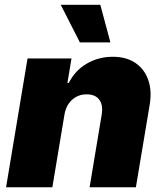

<svg xmlns="http://www.w3.org/2000/svg" viewBox="-20 -793 686 813"><path d="M252.8 -306.8 201.7 0H5.7L96.6 -545.5H282.7L265.6 -441.8H271.3Q297.2 -494 347.1 -523.3Q397 -552.6 457.4 -552.6Q515.3 -552.6 553.6 -526.3Q592 -500 608 -453.8Q623.9 -407.7 613.6 -348L555.4 0H359.4L410.5 -306.8Q417.3 -347.3 400.7 -370.4Q384.2 -393.5 346.6 -393.5Q310.7 -393.5 285.2 -370.4Q259.6 -347.3 252.8 -306.8ZM447.4 -613.6H318.2L237.2 -772.7H404.8Z"/></svg>

Font: Inter UI Black
Style: Italic
Weight: 900
Italic angle: -9.39999°
Designer: Rasmus Andersson
Foundry: rsms
Version: 3.2;8d6f07862